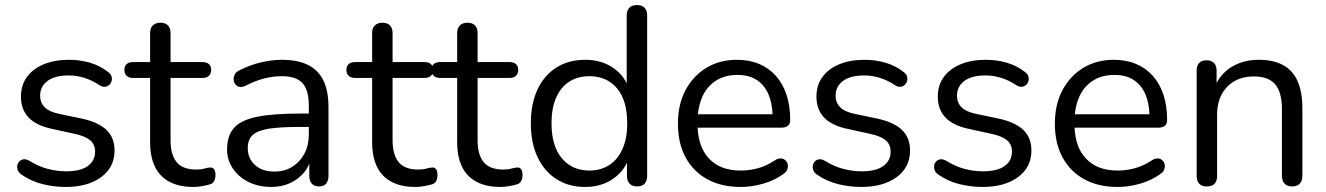

<svg xmlns="http://www.w3.org/2000/svg" viewBox="-20 -732 5255 761"><path d="M240 9Q195 9 149.5 -2Q104 -13 65 -40Q55 -47 51 -56.5Q47 -66 48.5 -75.5Q50 -85 56.5 -92Q63 -99 72.5 -100.5Q82 -102 94 -96Q133 -72 169.5 -62.5Q206 -53 242 -53Q299 -53 328 -74Q357 -95 357 -131Q357 -159 338 -175.5Q319 -192 278 -201L187 -221Q124 -234 93.5 -266Q63 -298 63 -349Q63 -394 86.5 -426.5Q110 -459 153 -477Q196 -495 253 -495Q297 -495 336.5 -483.5Q376 -472 408 -447Q418 -440 421.5 -430.5Q425 -421 422.5 -411.5Q420 -402 413 -395.5Q406 -389 396 -388Q386 -387 375 -394Q345 -414 314 -423.5Q283 -433 253 -433Q197 -433 168 -411Q139 -389 139 -353Q139 -325 157 -307Q175 -289 213 -281L304 -262Q369 -248 401.5 -217.5Q434 -187 434 -135Q434 -69 381 -30Q328 9 240 9Z M747 9Q690 9 651.5 -11.5Q613 -32 594 -71.5Q575 -111 575 -168V-423H508Q491 -423 482 -431.5Q473 -440 473 -455Q473 -470 482 -478Q491 -486 508 -486H575V-601Q575 -621 586 -631.5Q597 -642 616 -642Q635 -642 645.5 -631.5Q656 -621 656 -601V-486H782Q799 -486 808 -478Q817 -470 817 -455Q817 -440 808 -431.5Q799 -423 782 -423H656V-176Q656 -119 680 -89.5Q704 -60 758 -60Q777 -60 790.5 -64Q804 -68 813 -68Q822 -69 828 -62Q834 -55 834 -38Q834 -26 829.5 -16Q825 -6 814 -2Q802 2 782.5 5.5Q763 9 747 9Z M1055 9Q1005 9 965.5 -10.5Q926 -30 903 -64Q880 -98 880 -140Q880 -194 907.5 -225Q935 -256 998.5 -269Q1062 -282 1172 -282H1204V-313Q1204 -375 1179 -402.5Q1154 -430 1097 -430Q1062 -430 1027 -421Q992 -412 953 -392Q943 -387 935 -387Q932 -387 925.5 -388.5Q919 -390 913 -398Q907 -406 906.5 -412Q906 -418 906 -420Q906 -429 911 -438Q916 -447 928 -453Q972 -475 1015 -485Q1058 -495 1097 -495Q1160 -495 1201 -474.5Q1242 -454 1262 -412.5Q1282 -371 1282 -306V-35Q1282 -15 1272.5 -4Q1263 7 1245 7Q1226 7 1216 -4Q1206 -15 1206 -35V-84Q1198 -64 1185 -48Q1162 -21 1129 -6Q1096 9 1055 9ZM1046 -222Q999 -214 980.5 -196Q962 -178 962 -145Q962 -104 990.5 -78Q1019 -52 1068 -52Q1108 -52 1138.5 -71Q1169 -90 1186.5 -123Q1204 -156 1204 -199V-229H1173Q1092 -229 1046 -222Z M1627 9Q1570 9 1531.5 -11.5Q1493 -32 1474 -71.5Q1455 -111 1455 -168V-423H1388Q1371 -423 1362 -431.5Q1353 -440 1353 -455Q1353 -470 1362 -478Q1371 -486 1388 -486H1455V-601Q1455 -621 1466 -631.5Q1477 -642 1496 -642Q1515 -642 1525.5 -631.5Q1536 -621 1536 -601V-486H1662Q1679 -486 1688 -478Q1697 -470 1697 -455Q1697 -440 1688 -431.5Q1679 -423 1662 -423H1536V-176Q1536 -119 1560 -89.5Q1584 -60 1638 -60Q1657 -60 1670.5 -64Q1684 -68 1693 -68Q1702 -69 1708 -62Q1714 -55 1714 -38Q1714 -26 1709.5 -16Q1705 -6 1694 -2Q1682 2 1662.5 5.5Q1643 9 1627 9Z M1964 9Q1907 9 1868.5 -11.5Q1830 -32 1811 -71.5Q1792 -111 1792 -168V-423H1725Q1708 -423 1699 -431.5Q1690 -440 1690 -455Q1690 -470 1699 -478Q1708 -486 1725 -486H1792V-601Q1792 -621 1803 -631.5Q1814 -642 1833 -642Q1852 -642 1862.5 -631.5Q1873 -621 1873 -601V-486H1999Q2016 -486 2025 -478Q2034 -470 2034 -455Q2034 -440 2025 -431.5Q2016 -423 1999 -423H1873V-176Q1873 -119 1897 -89.5Q1921 -60 1975 -60Q1994 -60 2007.5 -64Q2021 -68 2030 -68Q2039 -69 2045 -62Q2051 -55 2051 -38Q2051 -26 2046.5 -16Q2042 -6 2031 -2Q2019 2 1999.5 5.5Q1980 9 1964 9Z M2299 9Q2234 9 2185.5 -22Q2137 -53 2110.5 -109.5Q2084 -166 2084 -243Q2084 -321 2110.5 -377.5Q2137 -434 2185.5 -464.5Q2234 -495 2299 -495Q2365 -495 2412 -462Q2459 -429 2475 -373H2464V-671Q2464 -691 2474.5 -701.5Q2485 -712 2505 -712Q2524 -712 2534.5 -701.5Q2545 -691 2545 -671V-35Q2545 -15 2535 -4Q2525 7 2505 7Q2486 7 2475.5 -4Q2465 -15 2465 -35V-130L2476 -116Q2460 -59 2412.5 -25Q2365 9 2299 9ZM2316 -56Q2361 -56 2395 -78Q2429 -100 2447.5 -142Q2466 -184 2466 -243Q2466 -334 2425.5 -382Q2385 -430 2316 -430Q2270 -430 2236.5 -408.5Q2203 -387 2184.5 -345.5Q2166 -304 2166 -243Q2166 -153 2207 -104.5Q2248 -56 2316 -56Z M2916 9Q2839 9 2783.5 -21.5Q2728 -52 2697.5 -108Q2667 -164 2667 -242Q2667 -318 2697 -374.5Q2727 -431 2779.5 -463Q2832 -495 2901 -495Q2950 -495 2989 -478.5Q3028 -462 3055.5 -431Q3083 -400 3097.5 -356Q3112 -312 3112 -257Q3112 -241 3103 -233.5Q3094 -226 3077 -226H2745Q2749 -147 2790 -104Q2834 -56 2916 -56Q2950 -56 2983.5 -65Q3017 -74 3049 -95Q3062 -104 3073 -104Q3074 -104 3080 -103.5Q3086 -103 3093 -96.5Q3100 -90 3101.5 -83.5Q3103 -77 3103 -74Q3103 -67 3099.5 -58Q3096 -49 3083 -41Q3050 -17 3005 -4Q2960 9 2916 9ZM3026 -358Q3010 -395 2979.5 -415Q2949 -435 2903 -435Q2852 -435 2816.5 -411.5Q2781 -388 2763 -347Q2750 -316 2746 -279H3042Q3040 -325 3026 -358Z M3393 9Q3348 9 3302.5 -2Q3257 -13 3218 -40Q3208 -47 3204 -56.5Q3200 -66 3201.5 -75.5Q3203 -85 3209.5 -92Q3216 -99 3225.5 -100.5Q3235 -102 3247 -96Q3286 -72 3322.5 -62.5Q3359 -53 3395 -53Q3452 -53 3481 -74Q3510 -95 3510 -131Q3510 -159 3491 -175.5Q3472 -192 3431 -201L3340 -221Q3277 -234 3246.5 -266Q3216 -298 3216 -349Q3216 -394 3239.5 -426.5Q3263 -459 3306 -477Q3349 -495 3406 -495Q3450 -495 3489.5 -483.5Q3529 -472 3561 -447Q3571 -440 3574.5 -430.5Q3578 -421 3575.5 -411.5Q3573 -402 3566 -395.5Q3559 -389 3549 -388Q3539 -387 3528 -394Q3498 -414 3467 -423.5Q3436 -433 3406 -433Q3350 -433 3321 -411Q3292 -389 3292 -353Q3292 -325 3310 -307Q3328 -289 3366 -281L3457 -262Q3522 -248 3554.5 -217.5Q3587 -187 3587 -135Q3587 -69 3534 -30Q3481 9 3393 9Z M3874 9Q3829 9 3783.5 -2Q3738 -13 3699 -40Q3689 -47 3685 -56.5Q3681 -66 3682.5 -75.5Q3684 -85 3690.5 -92Q3697 -99 3706.5 -100.5Q3716 -102 3728 -96Q3767 -72 3803.5 -62.5Q3840 -53 3876 -53Q3933 -53 3962 -74Q3991 -95 3991 -131Q3991 -159 3972 -175.5Q3953 -192 3912 -201L3821 -221Q3758 -234 3727.5 -266Q3697 -298 3697 -349Q3697 -394 3720.5 -426.5Q3744 -459 3787 -477Q3830 -495 3887 -495Q3931 -495 3970.5 -483.5Q4010 -472 4042 -447Q4052 -440 4055.5 -430.5Q4059 -421 4056.5 -411.5Q4054 -402 4047 -395.5Q4040 -389 4030 -388Q4020 -387 4009 -394Q3979 -414 3948 -423.5Q3917 -433 3887 -433Q3831 -433 3802 -411Q3773 -389 3773 -353Q3773 -325 3791 -307Q3809 -289 3847 -281L3938 -262Q4003 -248 4035.5 -217.5Q4068 -187 4068 -135Q4068 -69 4015 -30Q3962 9 3874 9Z M4410 9Q4333 9 4277.5 -21.5Q4222 -52 4191.5 -108Q4161 -164 4161 -242Q4161 -318 4191 -374.5Q4221 -431 4273.5 -463Q4326 -495 4395 -495Q4444 -495 4483 -478.5Q4522 -462 4549.5 -431Q4577 -400 4591.5 -356Q4606 -312 4606 -257Q4606 -241 4597 -233.5Q4588 -226 4571 -226H4239Q4243 -147 4284 -104Q4328 -56 4410 -56Q4444 -56 4477.5 -65Q4511 -74 4543 -95Q4556 -104 4567 -104Q4568 -104 4574 -103.5Q4580 -103 4587 -96.5Q4594 -90 4595.5 -83.5Q4597 -77 4597 -74Q4597 -67 4593.5 -58Q4590 -49 4577 -41Q4544 -17 4499 -4Q4454 9 4410 9ZM4520 -358Q4504 -395 4473.5 -415Q4443 -435 4397 -435Q4346 -435 4310.5 -411.5Q4275 -388 4257 -347Q4244 -316 4240 -279H4536Q4534 -325 4520 -358Z M4763 7Q4743 7 4733 -4Q4723 -15 4723 -35V-452Q4723 -472 4733 -482.5Q4743 -493 4762 -493Q4781 -493 4791.5 -482.5Q4802 -472 4802 -452V-366L4791 -378Q4812 -436 4859.5 -465.5Q4907 -495 4969 -495Q5027 -495 5065.5 -474Q5104 -453 5123 -410.5Q5142 -368 5142 -303V-35Q5142 -15 5131.5 -4Q5121 7 5102 7Q5082 7 5071.5 -4Q5061 -15 5061 -35V-298Q5061 -366 5034.5 -397.5Q5008 -429 4950 -429Q4883 -429 4843.5 -387.5Q4804 -346 4804 -277V-35Q4804 7 4763 7Z"/></svg>

Font: Nunito
Style: Regular
Weight: 400
Designer: Vernon Adams
Foundry: Vernon Adams
Version: Version 3.602